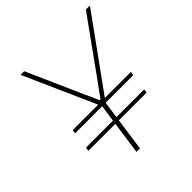

<svg xmlns="http://www.w3.org/2000/svg" viewBox="-184 -830 971 971"><g transform="rotate(-45 301.5 -345.0)"><path d="M603 -690 307 -280 289 -281 107 -690H133L268 -386Q276 -370 284 -352Q292 -334 299 -317H306Q317 -334 330.5 -352Q344 -370 355 -385L574 -690ZM315 -311 271 0H246L290 -311ZM497 -196 494 -176H78L81 -196ZM512 -306 509 -286H93L96 -306Z"/></g></svg>

Font: Exo 2 Thin
Style: Italic
Weight: 250
Italic angle: -8°
Designer: Natanael Gama
Foundry: Natanael Gama
Version: Version 2.010